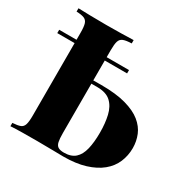

<svg xmlns="http://www.w3.org/2000/svg" viewBox="-160 -853 980 998"><g transform="rotate(30 330.0 -354.0)"><path d="M0 -541V-561H419V-541ZM362 -708V-688Q329 -687 312.5 -680.5Q296 -674 290.5 -656.5Q285 -639 285 -602V-106Q285 -72 289 -53.5Q293 -35 305 -27.5Q317 -20 340 -20Q383 -20 407 -41.5Q431 -63 441 -104.5Q451 -146 451 -204Q451 -260 440.5 -305Q430 -350 402 -376Q374 -402 320 -402Q303 -402 285 -402Q267 -402 250 -402Q233 -402 218 -402V-421Q248 -421 278 -421.5Q308 -422 333 -422Q422 -422 481 -405.5Q540 -389 574.5 -361Q609 -333 624 -296.5Q639 -260 639 -219Q639 -174 622 -134Q605 -94 569 -64.5Q533 -35 478 -18Q423 -1 347 -1Q324 -1 283.5 -2Q243 -3 189 -3Q148 -3 103 -2.5Q58 -2 31 0V-20Q62 -22 77.5 -28Q93 -34 98.5 -52Q104 -70 104 -106V-602Q104 -639 98.5 -656.5Q93 -674 77.5 -680.5Q62 -687 31 -688V-708Q58 -707 103 -706Q148 -705 199 -705Q245 -705 289 -706Q333 -707 362 -708Z"/></g></svg>

Font: Playfair Display ExtraBold
Style: Regular
Weight: 800
Designer: Claus Eggers Sørensen
Foundry: Claus Eggers Sørensen
Version: Version 1.203